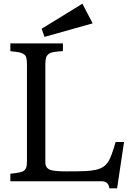

<svg xmlns="http://www.w3.org/2000/svg" viewBox="-20 -982 706 1040"><path d="M36.1 -41Q98.1 -46.9 109.9 -57.4Q121.6 -67.9 123.8 -81.1Q126 -94.2 126 -114.7V-633.3Q126 -674.8 113.8 -684.8Q101.6 -694.8 83.7 -698.5Q65.9 -702.1 36.1 -704.6V-747.1H320.8V-705.1Q261.2 -702.1 247.3 -692.4Q233.4 -682.6 229.5 -669.7Q225.6 -656.7 225.6 -635.3V-102.5Q225.6 -70.3 254.9 -61Q277.8 -53.7 341.1 -53.7Q404.3 -53.7 439 -55.2Q473.6 -56.6 498 -62Q522.5 -67.4 538.6 -77.9Q554.7 -88.4 566.4 -106Q583 -131.8 606.4 -212.9H651.9L614.3 38.1H572.3Q570.8 20 560.3 10Q549.8 0 532.7 0H36.1ZM205.6 -826.2 426.3 -961.9 481.9 -855.5 221.2 -782.2Z"/></svg>

Font: Metamorphous
Style: Regular
Weight: 400
Designer: James Grieshaber
Foundry: James Grieshaber
Version: Version 1.001